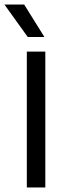

<svg xmlns="http://www.w3.org/2000/svg" viewBox="-32 -821 304 841"><path d="M85.5 0V-595H166.5V0ZM89.5 -659 -12.5 -801H74L162.5 -659Z"/></svg>

Font: Encode Sans SC
Style: Regular
Weight: 400
Version: Version 3.002